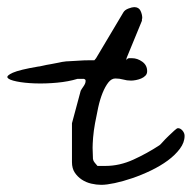

<svg xmlns="http://www.w3.org/2000/svg" viewBox="-195 -515 535 536"><path d="M30.3 -261.7Q32.2 -265.6 38.1 -273.9Q43.9 -282.2 43.9 -288.1V-291Q43.9 -292 42 -293.5Q40 -294.9 39.1 -294.9H21.5Q-3.9 -287.1 -35.6 -284.2Q-67.4 -281.2 -97.2 -282.2Q-127 -283.2 -148.4 -287.6Q-169.9 -292 -173.8 -297.9Q-177.7 -303.7 -159.2 -312Q-140.6 -320.3 -88.9 -329.1Q-85.9 -329.1 -75.7 -331.5Q-65.4 -334 -53.2 -335.9Q-41 -337.9 -30.3 -340.3Q-19.5 -342.8 -16.6 -342.8Q-12.7 -343.8 0 -344.2Q12.7 -344.7 25.9 -345.7Q39.1 -346.7 51.3 -346.7Q63.5 -346.7 68.4 -346.7L73.2 -352.5L149.4 -480.5Q153.3 -487.3 163.6 -491.2Q173.8 -495.1 179.7 -495.1Q192.4 -495.1 197.3 -484.9Q202.1 -474.6 202.1 -464.8Q202.1 -463.9 201.7 -462.9Q201.2 -461.9 201.2 -460.9V-457L158.2 -352.5V-346.7Q160.2 -352.5 165.5 -352.5Q170.9 -352.5 173.8 -352.5Q188.5 -352.5 202.1 -342.8Q215.8 -333 215.8 -316.4Q215.8 -308.6 210.9 -303.7Q206.1 -298.8 199.2 -295.9Q192.4 -293 184.6 -291.5Q176.8 -290 170.9 -290Q159.2 -290 148.9 -293Q138.7 -295.9 127 -295.9Q116.2 -295.9 107.4 -284.7Q98.6 -273.4 91.3 -255.4Q84 -237.3 79.1 -214.8Q74.2 -192.4 70.3 -170.9Q66.4 -149.4 64.9 -130.9Q63.5 -112.3 63.5 -102.5Q63.5 -98.6 64 -86.9Q64.5 -75.2 64.5 -71.3Q65.4 -65.4 69.3 -61Q73.2 -56.6 77.1 -51.8H99.6Q138.7 -51.8 177.2 -69.3Q215.8 -86.9 250 -109.4Q252 -110.4 259.3 -118.7Q266.6 -127 275.4 -135.3Q284.2 -143.6 291.5 -150.4Q298.8 -157.2 301.8 -157.2Q308.6 -157.2 314.5 -150.4Q320.3 -143.6 320.3 -135.7Q320.3 -117.2 307.1 -99.6Q293.9 -82 273.4 -66.9Q252.9 -51.8 226.6 -39.1Q200.2 -26.4 174.3 -17.6Q148.4 -8.8 125.5 -3.9Q102.5 1 87.9 1Q74.2 1 59.6 -2.4Q44.9 -5.9 33.2 -13.7Q21.5 -21.5 13.7 -33.2Q5.9 -44.9 5.9 -62.5V-170.9Z"/></svg>

Font: Cedarville Cursive
Style: Regular
Weight: 400
Designer: Kimberly Geswein
Foundry: Kimberly Geswein
Version: Version 1.001 2010